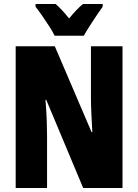

<svg xmlns="http://www.w3.org/2000/svg" viewBox="-20 -947 696 967"><path d="M597 0H399L213 -444H209Q214 -385 215.5 -339.5Q217 -294 217 -263V0H59V-714H256L441 -282H445Q442 -336 440 -379.5Q438 -423 438 -455V-714H597ZM255 -767Q247 -785 229 -813Q211 -841 191.5 -869Q172 -897 159 -913V-927H260Q275 -914 292 -896Q309 -878 328 -854Q368 -903 398 -927H497V-913Q483 -894 465 -867Q447 -840 430 -813.5Q413 -787 402 -767Z"/></svg>

Font: Noto Sans Sinhala UI ExtraCondensed Black
Style: Regular
Weight: 900
Width: 2
Designer: Jelle Bosma - Monotype Design Team
Foundry: Monotype Imaging Inc.
Version: Version 2.006; ttfautohint (v1.8.4.7-5d5b)